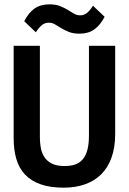

<svg xmlns="http://www.w3.org/2000/svg" viewBox="-20 -848 590 879"><path d="M507.3 -234.9Q507.3 -173.8 491 -127.7Q474.6 -81.5 444.1 -50.8Q413.6 -20 369.6 -4.4Q325.7 11.2 271 11.2Q209.5 11.2 165.5 -4.4Q121.6 -20 94.2 -49.3Q66.9 -78.6 54.7 -120.6Q42.5 -162.6 42.5 -214.8V-638.2H162.6V-222.2Q162.6 -189.9 168.2 -165Q173.8 -140.1 187.7 -122.8Q201.7 -105.5 222.7 -96.7Q243.7 -87.9 275.4 -87.9Q305.2 -87.9 325.7 -95.5Q346.2 -103 359.9 -119.9Q373.5 -136.7 380.4 -163.1Q387.2 -189.5 387.2 -227.1V-638.2H507.3ZM459 -771Q438.5 -731.9 411.1 -712.9Q383.8 -693.8 344.2 -693.8Q315.4 -693.8 295.7 -701.7Q275.9 -709.5 260.5 -719Q245.1 -728.5 231.9 -736.3Q218.8 -744.1 203.1 -744.1Q185.1 -744.1 171.4 -732.7Q157.7 -721.2 144 -700.2L90.8 -751Q111.3 -790.5 138.7 -809.3Q166 -828.1 206.1 -828.1Q234.9 -828.1 254.6 -820.3Q274.4 -812.5 289.8 -803Q305.2 -793.5 318.4 -785.6Q331.5 -777.8 347.2 -777.8Q365.2 -777.8 378.9 -789.3Q392.6 -800.8 405.8 -821.8ZM0 -638.2Z"/></svg>

Font: Code New Roman
Style: Bold
Weight: 700
Monospace: yes
Designer: Sam Radian
Foundry: Code New Roman
Version: Version 1.508 October 19, 2014